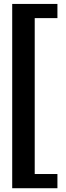

<svg xmlns="http://www.w3.org/2000/svg" viewBox="-20 -824 342 991"><path d="M43 147.5V-803.7H276.4V-730.5H159.2V74.2H276.4V147.5Z"/></svg>

Font: News Cycle
Style: Bold
Weight: 700
Version: Version 0.5.1